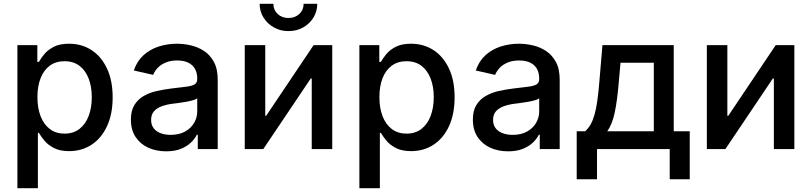

<svg xmlns="http://www.w3.org/2000/svg" viewBox="-20 -778 4236 1002"><path d="M70.8 204.1V-542.5H174.8V-455.1H183.1Q193.4 -473.6 211.4 -495.6Q229.5 -517.6 260.5 -533.7Q291.5 -549.8 340.3 -549.8Q406.2 -549.8 457.5 -516.6Q508.8 -483.4 538.3 -420.7Q567.9 -357.9 567.9 -270Q567.9 -183.1 538.8 -120.1Q509.8 -57.1 458.5 -23.2Q407.2 10.7 340.3 10.7Q293 10.7 261.7 -5.4Q230.5 -21.5 212.2 -43.7Q193.8 -65.9 183.1 -84.5H177.7V204.1ZM316.9 -80.6Q363.3 -80.6 395 -105.5Q426.8 -130.4 442.9 -173.3Q459 -216.3 459 -271Q459 -325.2 442.9 -367.4Q426.8 -409.7 395.3 -434.1Q363.8 -458.5 316.9 -458.5Q271 -458.5 239.5 -435.1Q208 -411.6 191.7 -369.6Q175.3 -327.6 175.3 -271Q175.3 -214.4 191.9 -171.4Q208.5 -128.4 240.2 -104.5Q272 -80.6 316.9 -80.6Z M847.2 11.7Q794.9 11.7 753.4 -7.3Q711.9 -26.4 687.5 -63.2Q663.1 -100.1 663.1 -153.8Q663.1 -199.7 680.9 -229.2Q698.7 -258.8 728.8 -276.4Q758.8 -293.9 796.1 -302.5Q833.5 -311 872.6 -315.9Q920.9 -321.8 950.9 -325.4Q981 -329.1 995.1 -337.4Q1009.3 -345.7 1009.3 -365.2V-368.2Q1009.3 -397.9 997.3 -418.9Q985.4 -439.9 962.2 -451.2Q939 -462.4 904.3 -462.4Q869.6 -462.4 844 -451.4Q818.4 -440.4 802.5 -423.3Q786.6 -406.2 779.3 -387.2L678.2 -410.2Q695.3 -459.5 729 -490Q762.7 -520.5 808.1 -535.2Q853.5 -549.8 903.3 -549.8Q938 -549.8 975.1 -541.5Q1012.2 -533.2 1044.2 -512.5Q1076.2 -491.7 1096.2 -455.1Q1116.2 -418.5 1116.2 -361.3V0H1012.2V-74.7H1007.3Q996.6 -53.2 975.8 -33.4Q955.1 -13.7 923.3 -1Q891.6 11.7 847.2 11.7ZM870.6 -74.2Q914.6 -74.2 945.6 -91.3Q976.6 -108.4 992.9 -136.5Q1009.3 -164.6 1009.3 -196.3V-265.1Q1003.9 -259.8 988 -255.1Q972.2 -250.5 951.7 -246.8Q931.2 -243.2 911.4 -240.5Q891.6 -237.8 878.4 -236.3Q848.1 -232.4 823.2 -223.1Q798.3 -213.9 783.4 -197Q768.6 -180.2 768.6 -151.9Q768.6 -126.5 781.7 -109.1Q794.9 -91.8 817.9 -83Q840.8 -74.2 870.6 -74.2Z M1713.9 0H1606.9V-368.2H1601.6L1354 0H1257.3V-542.5H1364.3V-173.8H1369.1L1616.7 -542.5H1713.9ZM1485.4 -615.7Q1443.4 -615.7 1409.4 -634.8Q1375.5 -653.8 1355.2 -686.3Q1335 -718.8 1335 -758.3H1406.7Q1406.7 -726.1 1429 -705.1Q1451.2 -684.1 1485.4 -684.1Q1519.5 -684.1 1542 -705.1Q1564.5 -726.1 1564.5 -758.3H1635.7Q1635.7 -718.8 1616 -686.5Q1596.2 -654.3 1562.3 -635Q1528.3 -615.7 1485.4 -615.7Z M1855.5 204.1V-542.5H1959.5V-455.1H1967.8Q1978 -473.6 1996.1 -495.6Q2014.2 -517.6 2045.2 -533.7Q2076.2 -549.8 2125 -549.8Q2190.9 -549.8 2242.2 -516.6Q2293.5 -483.4 2323 -420.7Q2352.5 -357.9 2352.5 -270Q2352.5 -183.1 2323.5 -120.1Q2294.4 -57.1 2243.2 -23.2Q2191.9 10.7 2125 10.7Q2077.6 10.7 2046.4 -5.4Q2015.1 -21.5 1996.8 -43.7Q1978.5 -65.9 1967.8 -84.5H1962.4V204.1ZM2101.6 -80.6Q2147.9 -80.6 2179.7 -105.5Q2211.4 -130.4 2227.5 -173.3Q2243.7 -216.3 2243.7 -271Q2243.7 -325.2 2227.5 -367.4Q2211.4 -409.7 2179.9 -434.1Q2148.4 -458.5 2101.6 -458.5Q2055.7 -458.5 2024.2 -435.1Q1992.7 -411.6 1976.3 -369.6Q1960 -327.6 1960 -271Q1960 -214.4 1976.6 -171.4Q1993.2 -128.4 2024.9 -104.5Q2056.6 -80.6 2101.6 -80.6Z M2631.8 11.7Q2579.6 11.7 2538.1 -7.3Q2496.6 -26.4 2472.2 -63.2Q2447.8 -100.1 2447.8 -153.8Q2447.8 -199.7 2465.6 -229.2Q2483.4 -258.8 2513.4 -276.4Q2543.5 -293.9 2580.8 -302.5Q2618.2 -311 2657.2 -315.9Q2705.6 -321.8 2735.6 -325.4Q2765.6 -329.1 2779.8 -337.4Q2793.9 -345.7 2793.9 -365.2V-368.2Q2793.9 -397.9 2782 -418.9Q2770 -439.9 2746.8 -451.2Q2723.6 -462.4 2689 -462.4Q2654.3 -462.4 2628.7 -451.4Q2603 -440.4 2587.2 -423.3Q2571.3 -406.2 2564 -387.2L2462.9 -410.2Q2480 -459.5 2513.7 -490Q2547.4 -520.5 2592.8 -535.2Q2638.2 -549.8 2688 -549.8Q2722.7 -549.8 2759.8 -541.5Q2796.9 -533.2 2828.9 -512.5Q2860.8 -491.7 2880.9 -455.1Q2900.9 -418.5 2900.9 -361.3V0H2796.9V-74.7H2792Q2781.2 -53.2 2760.5 -33.4Q2739.7 -13.7 2708 -1Q2676.3 11.7 2631.8 11.7ZM2655.3 -74.2Q2699.2 -74.2 2730.2 -91.3Q2761.2 -108.4 2777.6 -136.5Q2793.9 -164.6 2793.9 -196.3V-265.1Q2788.6 -259.8 2772.7 -255.1Q2756.8 -250.5 2736.3 -246.8Q2715.8 -243.2 2696 -240.5Q2676.3 -237.8 2663.1 -236.3Q2632.8 -232.4 2607.9 -223.1Q2583 -213.9 2568.1 -197Q2553.2 -180.2 2553.2 -151.9Q2553.2 -126.5 2566.4 -109.1Q2579.6 -91.8 2602.5 -83Q2625.5 -74.2 2655.3 -74.2Z M2989.7 157.7V-92.8H3033.7Q3050.8 -108.4 3062.7 -129.6Q3074.7 -150.9 3083 -180.7Q3091.3 -210.4 3096.9 -250Q3102.5 -289.6 3106.9 -340.3L3124 -542.5H3496.1V-92.8H3579.6V157.7H3475.1V0H3095.7V157.7ZM3148.9 -92.8H3392.1V-450.7H3218.3L3208.5 -340.3Q3201.2 -254.4 3188.5 -192.4Q3175.8 -130.4 3148.9 -92.8Z M4125.5 0H4018.6V-368.2H4013.2L3765.6 0H3668.9V-542.5H3775.9V-173.8H3780.8L4028.3 -542.5H4125.5Z"/></svg>

Font: Inter 16pt Medium
Style: Regular
Weight: 500
Version: Version 4.001;git-66647c0bb